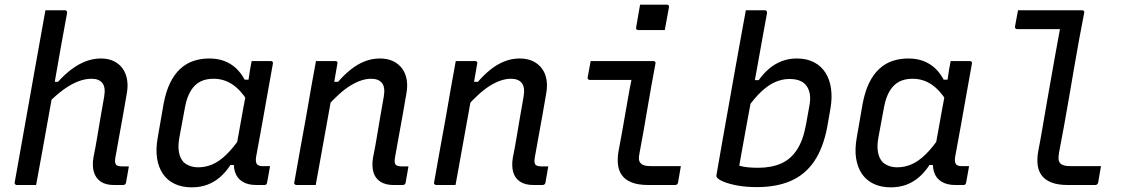

<svg xmlns="http://www.w3.org/2000/svg" viewBox="-20 -794 4840 824"><path d="M175 -750Q190 -750 204 -750Q218 -750 232 -750Q246 -750 259 -750Q262 -750 264 -748.5Q266 -747 267 -744.5Q268 -742 268 -739Q254 -665 241 -591Q228 -517 215 -443Q202 -369 188.5 -295Q175 -221 162 -147.5Q149 -74 135 0Q122 0 108 0Q94 0 80 0Q66 0 52 0Q49 0 47 -1.5Q45 -3 43.5 -5.5Q42 -8 43 -11Q57 -91 71.5 -170.5Q86 -250 100 -330.5Q114 -411 128.5 -491Q143 -571 157 -650Q163 -683 167.5 -708.5Q172 -734 175 -750ZM413 -543Q445 -543 468.5 -531.5Q492 -520 506.5 -499.5Q521 -479 525.5 -451.5Q530 -424 524 -392Q516 -346 508 -300Q500 -254 491.5 -209Q483 -164 475 -117Q473 -105 474 -98Q475 -91 479 -86Q483 -83 489 -81.5Q495 -80 503 -80Q506 -80 508 -80Q510 -80 512.5 -80Q515 -80 518 -80H533Q530 -62 527 -45Q524 -28 521 -11Q520 -5 516.5 -2.5Q513 0 508 0Q503 0 491 0Q479 0 469 0Q434 0 412.5 -14.5Q391 -29 383 -55.5Q375 -82 381 -118Q390 -162 397 -204.5Q404 -247 411.5 -290.5Q419 -334 427 -379Q434 -419 419.5 -437.5Q405 -456 373 -456Q345 -456 315 -444.5Q285 -433 252 -409Q219 -385 183 -348L198 -443H229Q258 -475 287.5 -497Q317 -519 348.5 -531Q380 -543 413 -543Z M878 -543Q914 -543 942 -532.5Q970 -522 992 -502Q1014 -482 1030 -452H1057L1042 -361Q1013 -408 977 -432Q941 -456 896 -456Q863 -456 839 -443.5Q815 -431 798.5 -404Q782 -377 774 -334L750 -205Q743 -168 748 -141Q753 -114 768 -98Q779 -88 795 -82Q811 -76 831 -76Q862 -76 891.5 -88.5Q921 -101 952 -131Q983 -161 1017 -212L994 -86H969Q949 -55 924 -33.5Q899 -12 869 -1Q839 10 803 10Q761 10 729.5 -5Q698 -20 679 -48Q660 -76 654 -115Q648 -154 657 -204L682 -348Q692 -401 710 -438Q728 -475 753.5 -498.5Q779 -522 810.5 -532.5Q842 -543 878 -543ZM1060 -532Q1081 -532 1101 -532Q1121 -532 1142 -532Q1146 -532 1148 -530.5Q1150 -529 1151 -526.5Q1152 -524 1151 -520Q1139 -454 1127 -386Q1115 -318 1103 -251Q1091 -184 1079 -120Q1076 -100 1082 -90.5Q1088 -81 1107 -81Q1112 -81 1116.5 -81Q1121 -81 1124 -81H1139Q1136 -63 1132.5 -44.5Q1129 -26 1126 -9Q1125 -4 1122 -2Q1119 0 1115 0Q1109 0 1099 0Q1089 0 1080 0Q1044 0 1020.5 -14.5Q997 -29 988.5 -56Q980 -83 986 -120Q996 -172 1005 -223.5Q1014 -275 1023.5 -326.5Q1033 -378 1043 -430Q1046 -445 1048 -461Q1050 -477 1053 -494.5Q1056 -512 1060 -532Z M1336 -532Q1352 -532 1366 -532Q1380 -532 1393.5 -532Q1407 -532 1419 -532Q1423 -532 1425 -530.5Q1427 -529 1428 -526.5Q1429 -524 1428 -521Q1417 -456 1405.5 -391Q1394 -326 1382 -260.5Q1370 -195 1358.5 -130Q1347 -65 1335 0Q1322 0 1308 0Q1294 0 1280 0Q1266 0 1252 0Q1250 0 1248 -1Q1246 -2 1244.5 -3.5Q1243 -5 1242.5 -7Q1242 -9 1243 -11Q1255 -81 1268 -151.5Q1281 -222 1293.5 -292Q1306 -362 1318 -433Q1324 -465 1328.5 -490.5Q1333 -516 1336 -532ZM1610 -543Q1643 -543 1667 -531.5Q1691 -520 1706 -499.5Q1721 -479 1725.5 -451.5Q1730 -424 1724 -392Q1716 -346 1708 -300Q1700 -254 1691.5 -209Q1683 -164 1675 -117Q1673 -105 1674 -98Q1675 -91 1679 -86Q1683 -83 1689 -81.5Q1695 -80 1702 -80Q1705 -80 1707.5 -80Q1710 -80 1712.5 -80Q1715 -80 1717 -80H1733Q1730 -62 1727 -45.5Q1724 -29 1721 -11Q1720 -5 1716.5 -2.5Q1713 0 1708 0Q1703 0 1691 0Q1679 0 1669 0Q1634 0 1612 -14.5Q1590 -29 1582.5 -55.5Q1575 -82 1581 -118Q1590 -162 1597 -204.5Q1604 -247 1611.5 -290.5Q1619 -334 1627 -379Q1634 -419 1619.5 -437.5Q1605 -456 1573 -456Q1552 -456 1529.5 -448.5Q1507 -441 1483.5 -426.5Q1460 -412 1434 -388.5Q1408 -365 1380 -333L1396 -443H1431Q1458 -474 1486.5 -496.5Q1515 -519 1546 -531Q1577 -543 1610 -543Z M1936 -532Q1952 -532 1966 -532Q1980 -532 1993.5 -532Q2007 -532 2019 -532Q2023 -532 2025 -530.5Q2027 -529 2028 -526.5Q2029 -524 2028 -521Q2017 -456 2005.5 -391Q1994 -326 1982 -260.5Q1970 -195 1958.5 -130Q1947 -65 1935 0Q1922 0 1908 0Q1894 0 1880 0Q1866 0 1852 0Q1850 0 1848 -1Q1846 -2 1844.5 -3.5Q1843 -5 1842.5 -7Q1842 -9 1843 -11Q1855 -81 1868 -151.5Q1881 -222 1893.5 -292Q1906 -362 1918 -433Q1924 -465 1928.5 -490.5Q1933 -516 1936 -532ZM2210 -543Q2243 -543 2267 -531.5Q2291 -520 2306 -499.5Q2321 -479 2325.5 -451.5Q2330 -424 2324 -392Q2316 -346 2308 -300Q2300 -254 2291.5 -209Q2283 -164 2275 -117Q2273 -105 2274 -98Q2275 -91 2279 -86Q2283 -83 2289 -81.5Q2295 -80 2302 -80Q2305 -80 2307.5 -80Q2310 -80 2312.5 -80Q2315 -80 2317 -80H2333Q2330 -62 2327 -45.5Q2324 -29 2321 -11Q2320 -5 2316.5 -2.5Q2313 0 2308 0Q2303 0 2291 0Q2279 0 2269 0Q2234 0 2212 -14.5Q2190 -29 2182.5 -55.5Q2175 -82 2181 -118Q2190 -162 2197 -204.5Q2204 -247 2211.5 -290.5Q2219 -334 2227 -379Q2234 -419 2219.5 -437.5Q2205 -456 2173 -456Q2152 -456 2129.5 -448.5Q2107 -441 2083.5 -426.5Q2060 -412 2034 -388.5Q2008 -365 1980 -333L1996 -443H2031Q2058 -474 2086.5 -496.5Q2115 -519 2146 -531Q2177 -543 2210 -543Z M2515 -532Q2560 -532 2604.5 -532Q2649 -532 2694 -532Q2739 -532 2784 -532Q2787 -532 2789 -531Q2791 -530 2792.5 -527.5Q2794 -525 2793 -521Q2784 -473 2775.5 -426Q2767 -379 2759 -331Q2751 -283 2742.5 -235Q2734 -187 2725 -139Q2721 -121 2722 -110.5Q2723 -100 2731 -92Q2737 -86 2747.5 -83.5Q2758 -81 2776 -81Q2802 -81 2831.5 -81Q2861 -81 2886 -81H2902Q2899 -63 2896 -46Q2893 -29 2890 -11Q2889 -5 2885.5 -2.5Q2882 0 2877 0Q2871 0 2852 0Q2833 0 2808.5 0Q2784 0 2763 0Q2720 0 2692.5 -10.5Q2665 -21 2650.5 -40Q2636 -59 2632.5 -85Q2629 -111 2634 -142Q2642 -182 2648.5 -220.5Q2655 -259 2662 -297.5Q2669 -336 2675.5 -374.5Q2682 -413 2690 -451H2672Q2645 -451 2618.5 -451Q2592 -451 2565 -451Q2538 -451 2511 -451Q2507 -451 2504 -454Q2501 -457 2502 -462Q2505 -479 2508.5 -497Q2512 -515 2515 -532ZM2727 -774Q2741 -774 2755.5 -774Q2770 -774 2784.5 -774Q2799 -774 2813.5 -774Q2828 -774 2842 -774Q2847 -774 2849.5 -771Q2852 -768 2851 -763L2833 -665Q2819 -665 2805 -665Q2791 -665 2776 -665Q2761 -665 2747 -665Q2733 -665 2719 -665Q2714 -665 2711.5 -668Q2709 -671 2710 -676Z M3145 -40 3120 -97Q3143 -84 3169 -79Q3195 -74 3234 -74Q3290 -74 3331.5 -92Q3373 -110 3400 -151Q3427 -192 3439 -259L3452 -331Q3460 -368 3455 -393Q3450 -418 3435 -433Q3424 -444 3407.5 -449.5Q3391 -455 3367 -455Q3339 -455 3309.5 -443Q3280 -431 3250 -403.5Q3220 -376 3187 -330L3207 -450H3236Q3256 -478 3280.5 -499Q3305 -520 3335 -531.5Q3365 -543 3400 -543Q3442 -543 3473 -527Q3504 -511 3522.5 -482Q3541 -453 3546.5 -414Q3552 -375 3544 -328L3530 -248Q3513 -159 3474.5 -102Q3436 -45 3374.5 -18Q3313 9 3229 9Q3182 9 3146.5 2.5Q3111 -4 3088.5 -13Q3066 -22 3059 -30Q3056 -33 3055 -36Q3054 -39 3055 -44Q3068 -121 3081 -193Q3094 -265 3106.5 -336Q3119 -407 3132 -480Q3145 -553 3159 -630Q3165 -660 3170 -690.5Q3175 -721 3181 -750Q3191 -750 3201.5 -750Q3212 -750 3222 -750Q3232 -750 3242 -750Q3252 -750 3263 -750Q3266 -750 3268 -748.5Q3270 -747 3271 -744.5Q3272 -742 3272 -739Q3262 -686 3251.5 -627Q3241 -568 3230 -507Q3219 -446 3207.5 -384Q3196 -322 3185 -262.5Q3174 -203 3164 -146.5Q3154 -90 3145 -40Z M3878 -543Q3914 -543 3942 -532.5Q3970 -522 3992 -502Q4014 -482 4030 -452H4057L4042 -361Q4013 -408 3977 -432Q3941 -456 3896 -456Q3863 -456 3839 -443.5Q3815 -431 3798.5 -404Q3782 -377 3774 -334L3750 -205Q3743 -168 3748 -141Q3753 -114 3768 -98Q3779 -88 3795 -82Q3811 -76 3831 -76Q3862 -76 3891.5 -88.5Q3921 -101 3952 -131Q3983 -161 4017 -212L3994 -86H3969Q3949 -55 3924 -33.5Q3899 -12 3869 -1Q3839 10 3803 10Q3761 10 3729.5 -5Q3698 -20 3679 -48Q3660 -76 3654 -115Q3648 -154 3657 -204L3682 -348Q3692 -401 3710 -438Q3728 -475 3753.5 -498.5Q3779 -522 3810.5 -532.5Q3842 -543 3878 -543ZM4060 -532Q4081 -532 4101 -532Q4121 -532 4142 -532Q4146 -532 4148 -530.5Q4150 -529 4151 -526.5Q4152 -524 4151 -520Q4139 -454 4127 -386Q4115 -318 4103 -251Q4091 -184 4079 -120Q4076 -100 4082 -90.5Q4088 -81 4107 -81Q4112 -81 4116.5 -81Q4121 -81 4124 -81H4139Q4136 -63 4132.5 -44.5Q4129 -26 4126 -9Q4125 -4 4122 -2Q4119 0 4115 0Q4109 0 4099 0Q4089 0 4080 0Q4044 0 4020.5 -14.5Q3997 -29 3988.5 -56Q3980 -83 3986 -120Q3996 -172 4005 -223.5Q4014 -275 4023.5 -326.5Q4033 -378 4043 -430Q4046 -445 4048 -461Q4050 -477 4053 -494.5Q4056 -512 4060 -532Z M4349 -750Q4376 -750 4403.5 -750Q4431 -750 4459 -750Q4487 -750 4514.5 -750Q4542 -750 4569.5 -750Q4597 -750 4624 -750Q4627 -750 4629 -749Q4631 -748 4632.5 -745.5Q4634 -743 4633 -739Q4622 -683 4611 -623Q4600 -563 4589.5 -501.5Q4579 -440 4568.5 -378.5Q4558 -317 4547 -256.5Q4536 -196 4525 -139Q4522 -120 4523 -110Q4524 -100 4531 -92Q4538 -86 4548 -83.5Q4558 -81 4576 -81Q4593 -81 4613 -81Q4633 -81 4652.5 -81Q4672 -81 4690 -81H4705Q4702 -63 4699 -46Q4696 -29 4693 -11Q4692 -7 4690 -4.5Q4688 -2 4685.5 -1Q4683 0 4680 0Q4674 0 4654 0Q4634 0 4609 0Q4584 0 4563 0Q4521 0 4493.5 -10.5Q4466 -21 4451.5 -40Q4437 -59 4433.5 -84.5Q4430 -110 4435 -141Q4445 -192 4454 -245.5Q4463 -299 4472.5 -353Q4482 -407 4491.5 -461Q4501 -515 4510.5 -568Q4520 -621 4529 -669H4513Q4486 -669 4457.5 -669Q4429 -669 4401 -669Q4373 -669 4345 -669Q4341 -669 4338 -672Q4335 -675 4336 -680Q4339 -697 4342.5 -715Q4346 -733 4349 -750Z"/></svg>

Font: RecMonoLinear Nerd Font Mono
Style: Italic
Weight: 400
Italic angle: -10°
Monospace: yes
Version: Version 1.085; ttfautohint (v1.8.4.7-5d5b);Nerd Fonts 3.2.1